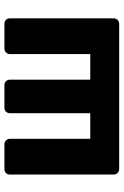

<svg xmlns="http://www.w3.org/2000/svg" viewBox="135 -695 560 870"><g transform="rotate(-90 415.0 -260.0)"><path d="M84 0Q73 0 66 -7.5Q59 -15 59 -25V-495Q59 -506 66 -513Q73 -520 84 -520H196Q206 -520 213.5 -513Q221 -506 221 -495V-131H337V-495Q337 -506 344 -513Q351 -520 362 -520H464Q475 -520 482 -513Q489 -506 489 -495V-131H605V-495Q605 -506 612.5 -513Q620 -520 630 -520H742Q753 -520 760 -513Q767 -506 767 -495V-25Q767 -15 760 -7.5Q753 0 742 0Z"/></g></svg>

Font: Rubik Light
Style: Bold
Weight: 700
Version: Version 2.104